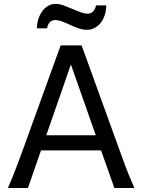

<svg xmlns="http://www.w3.org/2000/svg" viewBox="-20 -940 721 960"><path d="M334.5 -617.7 211.4 -263.7H459ZM19.5 0Q25.9 -14.6 32.7 -30.8Q39.6 -46.9 47.6 -67.1Q55.7 -87.4 65.4 -113.3Q75.2 -139.2 87.9 -173.3L283.2 -712.9H388.2L583.5 -173.3Q595.7 -139.2 605.5 -113.3Q615.2 -87.4 623.5 -67.1Q631.8 -46.9 638.7 -30.8Q645.5 -14.6 651.9 0H551.8L485.4 -188H185.1L119.6 0ZM164.6 -798.3Q164.6 -820.8 171.1 -842.5Q177.7 -864.3 189.7 -881.6Q201.7 -898.9 219 -909.7Q236.3 -920.4 258.3 -920.4Q268.6 -920.4 278.3 -918.5Q288.1 -916.5 298.1 -912.8Q308.1 -909.2 319.1 -904.5Q330.1 -899.9 342.8 -895Q356 -889.6 366.5 -885.3Q377 -880.9 386 -877.9Q395 -875 402.8 -873.3Q410.6 -871.6 418.5 -871.6Q435.5 -871.6 446.5 -883.8Q457.5 -896 460 -913.1H511.2Q511.2 -889.6 504.6 -867.7Q498 -845.7 485.6 -828.6Q473.1 -811.5 455.1 -801.3Q437 -791 414.6 -791Q395 -791 375.2 -797.6Q355.5 -804.2 333 -814.5Q304.7 -827.6 287.8 -833.7Q271 -839.8 257.3 -839.8Q239.3 -839.8 228.5 -828.1Q217.8 -816.4 215.8 -798.3Z"/></svg>

Font: Andika Afr
Style: Regular
Weight: 400
Designer: Victor Gaultney, Annie Olsen, Julie Remington, Don Collingsworth, Eric Hays, Becca Hirsbrunner
Foundry: SIL International
Version: Version 5.000